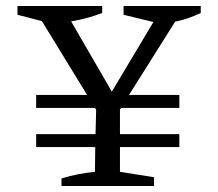

<svg xmlns="http://www.w3.org/2000/svg" viewBox="-20 -617 722 637"><path d="M100 -129V-172H297L299 -253L295 -259H100V-302H269L119 -547L38 -568V-597H319V-574Q270 -555 216 -546L351 -313L489 -544L390 -568V-597H646V-574Q605 -554 561 -545L408 -302H575V-259H382L378 -254V-172H575V-129H378V-47L491 -29V0H184V-25Q213 -34 240 -39Q267 -44 295 -47L296 -129Z"/></svg>

Font: Piazzolla
Style: Regular
Weight: 400
Designer: Juan Pablo del Peral
Foundry: Huerta Tipografica
Version: Version 1.330